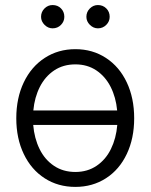

<svg xmlns="http://www.w3.org/2000/svg" viewBox="-20 -734 600 765"><path d="M44.9 -262.7Q44.9 -343.3 74.7 -405.8Q104.5 -468.3 158.2 -503.2Q211.9 -538.1 280.3 -538.1Q348.6 -538.1 402.1 -503.2Q455.6 -468.3 485.1 -405.8Q514.6 -343.3 514.6 -262.7Q514.6 -182.6 485.1 -120.4Q455.6 -58.1 402.1 -23.7Q348.6 10.7 280.3 10.7Q211.4 10.7 158 -23.7Q104.5 -58.1 74.7 -120.4Q44.9 -182.6 44.9 -262.7ZM447.3 -236.3H112.3Q116.7 -183.1 137.5 -140.6Q158.2 -98.1 194.8 -73.5Q231.4 -48.8 280.3 -48.8Q328.6 -48.8 365 -73.5Q401.4 -98.1 422.1 -140.6Q442.9 -183.1 447.3 -236.3ZM446.8 -293.9Q441.9 -346.2 420.9 -387.7Q399.9 -429.2 364 -453.4Q328.1 -477.5 280.3 -477.5Q231.9 -477.5 195.8 -453.4Q159.7 -429.2 138.7 -387.7Q117.7 -346.2 112.8 -293.9ZM143.6 -667Q143.6 -686.5 157.2 -700.2Q170.9 -713.9 189.5 -713.9Q210 -713.9 223.1 -700.4Q236.3 -687 236.3 -667Q236.3 -648.4 222.9 -634.8Q209.5 -621.1 189.5 -621.1Q171.4 -621.1 157.5 -635Q143.6 -648.9 143.6 -667ZM324.2 -667Q324.2 -686.5 337.9 -700.2Q351.6 -713.9 370.1 -713.9Q390.1 -713.9 403.6 -700.4Q417 -687 417 -667Q417 -648.4 403.3 -634.8Q389.6 -621.1 370.1 -621.1Q352.1 -621.1 338.1 -635Q324.2 -648.9 324.2 -667Z"/></svg>

Font: Pretendard Std Light
Style: Regular
Weight: 300
Designer: Base glyphs from Inter by Rasmus Andersson; Hangeul glyphs from Noto Sans CJK(Source Han Sans) by Jang Soo-young and Kan
Foundry: Kil Hyung-jin
Version: Version 1.309